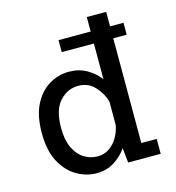

<svg xmlns="http://www.w3.org/2000/svg" viewBox="-112 -846 874 952"><g transform="rotate(-15 325.0 -369.5)"><path d="M268 11Q215.5 11 166.8 -17Q118 -45 86.8 -103Q55.5 -161 55.5 -251Q55.5 -341 85.5 -398.5Q115.5 -456 163 -483.5Q210.5 -511 263 -511Q315 -511 354.8 -488Q394.5 -465 420 -431V-614H255V-675.5H420V-750H519.5V-675.5H588.5V-614H519.5V-76.5H598.5V0H431.5L423.5 -75.5Q398.5 -39 359.2 -14Q320 11 268 11ZM154.5 -251Q154.5 -189.5 173.8 -149Q193 -108.5 224.8 -88.5Q256.5 -68.5 294 -68.5Q328 -68.5 354.2 -86.5Q380.5 -104.5 397.2 -133.5Q414 -162.5 420 -195.5V-316Q407.5 -360 374.5 -395.8Q341.5 -431.5 290.5 -431.5Q235 -431.5 194.8 -388Q154.5 -344.5 154.5 -251Z"/></g></svg>

Font: Trispace
Style: Regular
Weight: 400
Designer: Tyler Finck
Foundry: Etcetera Type Company
Version: Version 1.210; ttfautohint (v1.8.3)